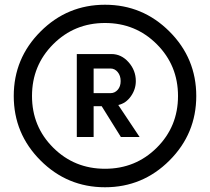

<svg xmlns="http://www.w3.org/2000/svg" viewBox="-20 -780 885 810"><path d="M151 -647Q264 -760 423 -760Q582 -760 695 -647Q808 -534 808 -375Q808 -216 695 -103Q582 10 423 10Q264 10 151 -103Q38 -216 38 -375Q38 -534 151 -647ZM204.5 -157Q294 -68 423 -68Q552 -68 641.5 -157Q731 -246 731 -375Q731 -504 641.5 -593.5Q552 -683 423 -683Q294 -683 204.5 -593.5Q115 -504 115 -375Q115 -246 204.5 -157ZM569 -202H490L409 -332H375V-202H304V-552H450Q492 -552 522.5 -517.5Q553 -483 553 -438Q553 -403 532 -373.5Q511 -344 479 -337ZM446 -387Q464 -387 476.5 -401Q489 -415 489 -438Q489 -461 476.5 -476Q464 -491 446 -491H375V-387Z"/></svg>

Font: Oakes Grotesk Bold
Style: Italic
Weight: 700
Italic angle: -8°
Designer: Samuel Oakes
Foundry: Samuel Oakes
Version: Version 1.000;PS 001.000;hotconv 1.0.88;makeotf.lib2.5.64775